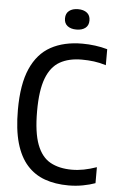

<svg xmlns="http://www.w3.org/2000/svg" viewBox="-62 -972 622 1023"><g transform="rotate(5 249.5 -460.0)"><path d="M344 9.5Q273 9.5 217 -10.5Q161 -30.5 121.5 -74.8Q82 -119 61.2 -191.2Q40.5 -263.5 40.5 -368.5Q40.5 -505.5 77.5 -589.2Q114.5 -673 184.2 -711.2Q254 -749.5 352.5 -749.5Q386 -749.5 420.5 -745Q455 -740.5 486.5 -731.5V-646Q453 -656.5 421.5 -660.5Q390 -664.5 357 -664.5Q287.5 -664.5 239.8 -637.5Q192 -610.5 167.5 -546.2Q143 -482 143 -370.5Q143 -256 167.5 -191.8Q192 -127.5 239.2 -101.5Q286.5 -75.5 354.5 -75.5Q386.5 -75.5 418.5 -81.8Q450.5 -88 486.5 -100.5V-15Q458 -4.5 420.8 2.5Q383.5 9.5 344 9.5ZM313.5 -821.5Q284 -821.5 266 -835.2Q248 -849 248 -875.5Q248 -902.5 266 -916.5Q284 -930.5 313.5 -930.5Q343.5 -930.5 361.2 -916.5Q379 -902.5 379 -875.5Q379 -849 361.2 -835.2Q343.5 -821.5 313.5 -821.5Z"/></g></svg>

Font: Encode Sans SC Condensed Medium
Style: Regular
Weight: 500
Width: 3
Designer: Multiple Designers
Foundry: Impallari Type
Version: Version 3.002